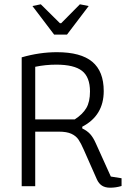

<svg xmlns="http://www.w3.org/2000/svg" viewBox="-20 -867 615 894"><path d="M131 -839 170 -847 259 -759H265L352 -847L393 -839L292 -706H232ZM431 -32 370 -170Q357 -200 345.5 -217Q334 -234 312.5 -244Q291 -254 254 -254H144V0H81V-600Q164 -624 245 -624Q356 -624 409.5 -579.5Q463 -535 463 -443Q463 -329 363 -277V-269Q386 -258 400 -242.5Q414 -227 426 -200L496 -45L546 -37V-1Q520 7 493 7Q470 7 455 -2.5Q440 -12 431 -32ZM328 -311Q365 -335 382 -364Q399 -393 399 -441Q399 -508 362 -537Q325 -566 242 -566Q192 -566 144 -556V-311Z"/></svg>

Font: Athiti
Style: Regular
Weight: 400
Designer: CadsonDemak Team
Foundry: CadsonDemak
Version: Version 1.032